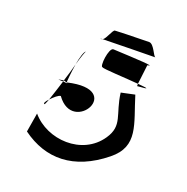

<svg xmlns="http://www.w3.org/2000/svg" viewBox="-90 -615 607 624"><g transform="rotate(20 213.0 -303.0)"><path d="M106 -318 88 -315C95 -314 101 -314 105 -314C97 -289 89 -263 82 -243C93 -255 107 -267 114 -267C192 -158 308 -360 117 -315C116 -315 119 -349 124 -380C119 -361 113 -339 106 -318ZM50 -121C136 -58 234 -58 333 -138C408 -198 368 -262 340 -354L293 -344C302 -271 336 -245 300 -192C244 -109 119 -118 61 -187ZM74 -224C77 -229 79 -236 82 -243C73 -234 67 -224 74 -224ZM105 -314C105 -315 106 -317 106 -318C122 -314 126 -311 105 -314ZM124 -380C132 -409 140 -430 141 -430C136 -430 128 -405 124 -380ZM179 -487C171 -487 168 -486 175 -486C176 -486 178 -486 179 -487ZM179 -487C214 -488 352 -490 360 -490C353 -490 341 -530 324 -530C297 -530 182 -527 206 -526C199 -526 190 -494 179 -487ZM210 -401C213 -397 292 -394 336 -390L344 -457C374 -461 308 -464 223 -468C207 -469 199 -398 210 -401ZM336 -382C383 -385 370 -387 336 -390Z"/></g></svg>

Font: Getaway
Style: Regular
Weight: 400
Version: Version 0.1